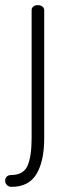

<svg xmlns="http://www.w3.org/2000/svg" viewBox="-57 -492 258 747"><path d="M115 -452V46Q115 135 85 185Q55 235 -12 235Q-23 235 -30 228Q-37 221 -37 211Q-37 201 -30.5 195Q-24 189 -14 189Q34 189 50 153Q66 117 66 46V-452Q66 -461 72.5 -466.5Q79 -472 90 -472Q101 -472 108 -466.5Q115 -461 115 -452Z"/></svg>

Font: Dosis
Style: Regular
Weight: 400
Designer: Edgar Tolentino, Pablo Impallari, Igino Marini
Foundry: Edgar Tolentino, Pablo Impallari, Igino Marini
Version: Version 1.007;Glyphs 3.1.1 (3134)